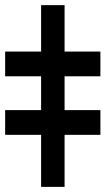

<svg xmlns="http://www.w3.org/2000/svg" viewBox="-68 -731 413 751"><path d="M184.6 -710.9V0H92.8V-710.9ZM-47.9 -432.6V-529.3H324.7V-432.6ZM-47.9 -203.6V-300.3H324.7V-203.6Z"/></svg>

Font: Inter 18pt ExtraBold
Style: Regular
Weight: 800
Designer: Rasmus Andersson
Foundry: rsms
Version: Version 4.001;git-66647c0bb